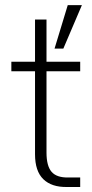

<svg xmlns="http://www.w3.org/2000/svg" viewBox="-20 -748 367 768"><path d="M25.4 -462.9V-501H120.1V-669.9H166V-501H300.8V-462.9H166V-137.7Q166 -84 186.5 -60.5Q207 -37.1 252.9 -38.1H300.8V0H248Q186.5 1 153.3 -31.2Q120.1 -63.5 120.1 -130.9V-462.9ZM198.2 -553.7 251 -727.5H307.6L233.4 -553.7Z"/></svg>

Font: Gothic A1 ExtraLight
Style: Regular
Weight: 275
Designer: HanYang I&C Co.,Ltd.
Foundry: HanYang I&C Co.,Ltd.
Version: Version 2.50